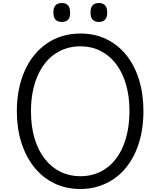

<svg xmlns="http://www.w3.org/2000/svg" viewBox="-20 -1238 1067 1277"><path d="M515 19Q418 19 340.5 -19Q263 -57 207.5 -126Q152 -195 122 -290Q92 -385 92 -499Q92 -575 105.5 -642.5Q119 -710 144.5 -767.5Q170 -825 207 -870.5Q244 -916 291 -948.5Q338 -981 394.5 -998Q451 -1015 515 -1015Q611 -1015 688 -977.5Q765 -940 820.5 -871Q876 -802 905 -707Q934 -612 934 -499Q934 -423 921 -355Q908 -287 882.5 -229.5Q857 -172 820.5 -126Q784 -80 737 -48Q690 -16 634.5 1.5Q579 19 515 19ZM515 -66Q563 -66 605.5 -79Q648 -92 684.5 -117.5Q721 -143 750 -180.5Q779 -218 799 -266Q819 -314 830 -372.5Q841 -431 841 -499Q841 -600 817 -680Q793 -760 749.5 -815.5Q706 -871 646.5 -900.5Q587 -930 515 -930Q467 -930 424 -917Q381 -904 344 -878.5Q307 -853 278 -815.5Q249 -778 228.5 -730Q208 -682 197 -624Q186 -566 186 -499Q186 -397 210 -317Q234 -237 278 -181Q322 -125 382 -95.5Q442 -66 515 -66ZM391 -1092Q363 -1092 349 -1107.5Q335 -1123 335 -1155Q335 -1187 349 -1202.5Q363 -1218 391 -1218Q419 -1218 432.5 -1202.5Q446 -1187 446 -1155Q448 -1123 433.5 -1107.5Q419 -1092 391 -1092ZM638 -1092Q610 -1092 596 -1107.5Q582 -1123 582 -1155Q582 -1187 596 -1202.5Q610 -1218 638 -1218Q665 -1218 679 -1202.5Q693 -1187 693 -1155Q694 -1124 679.5 -1108Q665 -1092 638 -1092Z"/></svg>

Font: Playwrite ES
Style: Regular
Weight: 400
Designer: Veronika Burian, José Scaglione
Foundry: TypeTogether
Version: Version 1.002